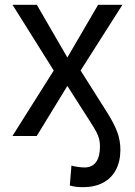

<svg xmlns="http://www.w3.org/2000/svg" viewBox="-20 -566 561 799"><path d="M270.5 206.1 277.3 123Q285.6 126 303 128.4Q320.3 130.9 331.5 130.9Q363.3 130.9 379.6 108.6Q396 86.4 396 43.5Q396 25.4 392.3 11.5Q388.7 -2.4 380.4 -18.1Q372.1 -33.7 353.5 -62.5L260.3 -208.5L132.8 0H31.7L203.6 -272.5L32.2 -545.9H133.3L260.3 -326.7L388.2 -545.9H489.3L315.4 -272.5L424.8 -99.6Q455.1 -51.8 468 -16.4Q481 19 481 57.1Q481 105.5 462.4 140.6Q443.8 175.8 408.9 194.3Q374 212.9 325.7 212.9Q293.9 212.9 270.5 206.1Z"/></svg>

Font: Inter RS Variable
Style: Regular
Weight: 400
Designer: Rasmus Andersson (customised by Maria Ramos and Noel Pretorius)
Foundry: rsms
Version: Version 3.001;Glyphs 3.2.3 (3260)